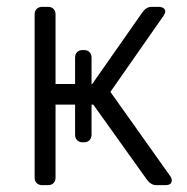

<svg xmlns="http://www.w3.org/2000/svg" viewBox="-20 -540 546 560"><path d="M476 -27Q481 -21 481 -14Q481 0 462 0H436Q421 0 410 -14L252 -235H247V-147Q247 -137 241 -131Q235 -125 225 -125H221Q211 -125 205 -131Q199 -137 199 -147V-235H142V-22Q142 -12 136 -6Q130 0 120 0H103Q93 0 87 -6Q81 -12 81 -22V-498Q81 -508 87 -514Q93 -520 103 -520H120Q130 -520 136 -514Q142 -508 142 -498V-295H199V-372Q199 -382 205 -388Q211 -394 221 -394H225Q235 -394 241 -388Q247 -382 247 -372V-295H249L396 -505Q407 -520 422 -520H442Q451 -520 456.5 -516.5Q462 -513 462 -506Q462 -502 457 -494L302 -272Z"/></svg>

Font: Rubik AZ
Style: Regular
Weight: 300
Designer: Hubert and Fischer
Foundry: Hubert & Fischer
Version: Version 2.000